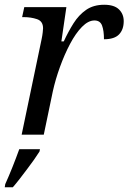

<svg xmlns="http://www.w3.org/2000/svg" viewBox="-47 -566 540 807"><path d="M128 -402Q131 -416 132.5 -429.5Q134 -443 134 -447Q134 -477 108.5 -485.5Q83 -494 54 -494H46L55 -536H232L211 -392H221Q240 -433 262 -468Q284 -503 315 -524.5Q346 -546 391 -546Q433 -546 453 -526.5Q473 -507 473 -477Q473 -442 453.5 -421.5Q434 -401 390 -401Q390 -437 382 -458.5Q374 -480 350 -480Q324 -480 297.5 -453Q271 -426 247.5 -381.5Q224 -337 205 -284.5Q186 -232 175 -182L137 0H44ZM-25 208Q-10 175 5.5 136Q21 97 34 61H121L119 71Q109 87 95.5 106Q82 125 66.5 145.5Q51 166 36 185.5Q21 205 7 221H-27Z"/></svg>

Font: Noto Serif
Style: Italic
Weight: 400
Italic angle: -12°
Designer: Monotype Design Team
Foundry: Monotype Imaging Inc.
Version: Version 2.013